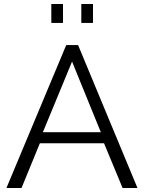

<svg xmlns="http://www.w3.org/2000/svg" viewBox="-20 -934 716 954"><path d="M309 -710H368L663 0H589L497 -222H178L87 0H12ZM481 -277 338 -628 193 -277ZM235 -820V-914H293V-820ZM384 -820V-914H442V-820Z"/></svg>

Font: Oxford Sans
Style: Regular
Weight: 400
Designer: Matt McInerney, Pablo Impallari, Rodrigo Fuenzalida
Foundry: Matt McInerney, Pablo Impallari, Rodrigo Fuenzalida
Version: Version 3.000g; ttfautohint (v1.5) -l 8 -r 28 -G 28 -x 14 -D